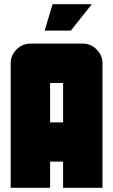

<svg xmlns="http://www.w3.org/2000/svg" viewBox="-20 -896 540 916"><path d="M418 -876 318 -750H193L231 -876ZM281 -312V-500H219V-312ZM469 0H281V-125H219V0H31V-594Q31 -632 59 -660Q87 -688 125 -688H375Q413 -688 441 -660Q469 -632 469 -594Z"/></svg>

Font: CostaRica
Style: Normal
Weight: 900
Version: Version 1.3